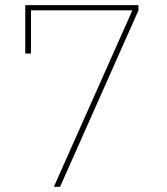

<svg xmlns="http://www.w3.org/2000/svg" viewBox="-20 -718 640 738"><path d="M187 0 488.8 -678.2H99.1V-512.2H77.1V-698.2H512.2V-678.2L210.9 0Z"/></svg>

Font: Anuphan Thin
Style: Regular
Weight: 250
Designer: Mike Abbink, Paul van der Laan, Pieter van Rosmalen, Mint Tantisuwanna
Foundry: Bold Monday; Cadson Demak
Version: Version 3.002;hotconv 1.0.109;makeotfexe 2.5.65596